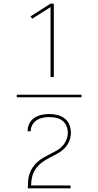

<svg xmlns="http://www.w3.org/2000/svg" viewBox="-20 -868 540 1056"><path d="M428 -333H72V-347H428ZM258 -444V-829L157 -765L148 -778L258 -848H276V-444ZM133 168V167Q133 147 134.5 127Q136 107 142.5 87.5Q149 68 160.5 51.5Q172 35 187.5 21.5Q203 8 220.5 -2Q238 -12 256 -21Q274 -30 292 -40Q310 -50 323.5 -65Q337 -80 345 -99Q353 -118 353 -138Q353 -157 345.5 -175Q338 -193 323 -204.5Q308 -216 289 -220Q270 -224 251 -224Q233 -224 215.5 -220.5Q198 -217 183 -207.5Q168 -198 158.5 -182Q149 -166 149 -148V-146H132V-149Q132 -170 142 -189.5Q152 -209 170 -220.5Q188 -232 209 -236.5Q230 -241 251 -241Q273 -241 295.5 -235.5Q318 -230 335.5 -216.5Q353 -203 361.5 -181.5Q370 -160 370 -138Q370 -114 360.5 -91Q351 -68 333.5 -51Q316 -34 294.5 -22.5Q273 -11 251.5 0Q230 11 210.5 25.5Q191 40 177 60Q163 80 157 103.5Q151 127 151 152H368V168Z"/></svg>

Font: Iosevka Term Curly Thin
Style: Regular
Weight: 100
Designer: Belleve Invis
Foundry: Belleve Invis
Version: Version 32.3.0